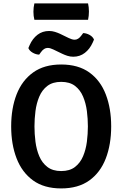

<svg xmlns="http://www.w3.org/2000/svg" viewBox="-20 -1066 702 1100"><path d="M44 -342Q44 -445.5 75.2 -525.5Q106.5 -605.5 170 -651Q233.5 -696.5 330.5 -696.5Q428.5 -696.5 492 -650.8Q555.5 -605 586.2 -524.8Q617 -444.5 617 -342Q617 -238.5 586 -158Q555 -77.5 491.5 -32Q428 13.5 330.5 13.5Q232.5 13.5 169.2 -32.5Q106 -78.5 75 -158.8Q44 -239 44 -342ZM177.5 -342Q177.5 -299 183.2 -254Q189 -209 205 -171Q221 -133 251.5 -109.5Q282 -86 330.5 -86Q379.5 -86 409.8 -109.5Q440 -133 456 -171Q472 -209 477.8 -254Q483.5 -299 483.5 -342Q483.5 -385 477.8 -429.8Q472 -474.5 456 -512.5Q440 -550.5 409.8 -573.8Q379.5 -597 330.5 -597Q282 -597 251.5 -573.8Q221 -550.5 205 -512.5Q189 -474.5 183.2 -429.8Q177.5 -385 177.5 -342ZM285.5 -782.5Q277.5 -786 269.5 -788.8Q261.5 -791.5 253 -791.5Q232 -791.5 214.5 -767L204.5 -753Q186 -753.5 167.5 -764Q149 -774.5 142.5 -790.5L150 -808Q166.5 -845 194.8 -866.8Q223 -888.5 261.5 -888.5Q278.5 -888.5 294.5 -883.5Q310.5 -878.5 323.5 -872.5L374 -848Q382.5 -844 391.2 -841.2Q400 -838.5 408 -838.5Q429 -838.5 446.5 -863L456.5 -876.5Q475 -876 493.5 -865.8Q512 -855.5 518.5 -839L511 -822Q494.5 -785 466 -763Q437.5 -741 399.5 -741Q382.5 -741 366.2 -746.2Q350 -751.5 337.5 -757.5ZM177 -952.5Q171.5 -974 171.5 -999Q171.5 -1023.5 177 -1046.5H484.5Q487 -1034 488.2 -1024.2Q489.5 -1014.5 489.5 -1000Q489.5 -975 484.5 -952.5Z"/></svg>

Font: Signika Negative SemiBold
Style: Regular
Weight: 600
Designer: Anna Giedryś
Foundry: Anna Giedryś
Version: Version 2.000; ttfautohint (v1.8.3) -l 8 -r 50 -G 200 -x 9 -